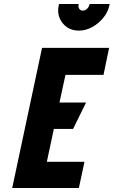

<svg xmlns="http://www.w3.org/2000/svg" viewBox="-20 -939 568 959"><path d="M41 0H374L402 -131H214L249 -295H345L410 -427H277L307 -565H497L525 -700H190ZM528 -919H428L426 -914Q424 -904 414.5 -895Q405 -886 393 -886Q382 -886 376 -895Q370 -904 372 -914L374 -919H275L273 -911Q266 -878 277.5 -849.5Q289 -821 314 -803.5Q339 -786 374 -786Q408 -786 440 -803.5Q472 -821 495.5 -849.5Q519 -878 526 -911Z"/></svg>

Font: Advent Pro ExtraBold
Style: Italic
Weight: 800
Italic angle: -12°
Version: Version 3.000